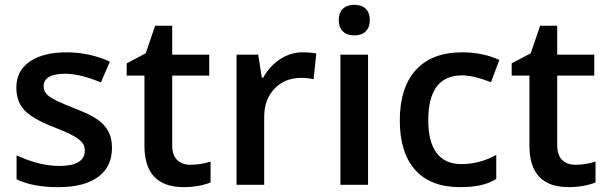

<svg xmlns="http://www.w3.org/2000/svg" viewBox="-20 -767 2518 797"><path d="M444.8 -153.8Q444.8 -74.7 387.2 -32.5Q329.6 9.8 222.2 9.8Q114.3 9.8 48.8 -22.9V-122.1Q144 -78.1 226.1 -78.1Q332 -78.1 332 -142.1Q332 -162.6 320.3 -176.3Q308.6 -189.9 281.7 -204.6Q254.9 -219.2 207 -237.8Q113.8 -273.9 80.8 -310.1Q47.9 -346.2 47.9 -403.8Q47.9 -473.1 103.8 -511.5Q159.7 -549.8 255.9 -549.8Q351.1 -549.8 436 -511.2L398.9 -424.8Q311.5 -460.9 252 -460.9Q161.1 -460.9 161.1 -409.2Q161.1 -383.8 184.8 -366.2Q208.5 -348.6 288.1 -317.9Q355 -292 385.3 -270.5Q415.5 -249 430.2 -220.9Q444.8 -192.9 444.8 -153.8Z M770 -83Q812 -83 854 -96.2V-9.8Q835 -1.5 804.9 4.2Q774.9 9.8 742.7 9.8Q579.6 9.8 579.6 -162.1V-453.1H505.9V-503.9L585 -545.9L624 -660.2H694.8V-540H848.6V-453.1H694.8V-164.1Q694.8 -122.6 715.6 -102.8Q736.3 -83 770 -83Z M1235.8 -549.8Q1270.5 -549.8 1293 -544.9L1281.7 -438Q1257.3 -443.8 1231 -443.8Q1162.1 -443.8 1119.4 -398.9Q1076.7 -354 1076.7 -282.2V0H961.9V-540H1051.8L1066.9 -444.8H1072.8Q1099.6 -493.2 1142.8 -521.5Q1186 -549.8 1235.8 -549.8Z M1507.8 0H1393.1V-540H1507.8ZM1386.2 -683.1Q1386.2 -713.9 1403.1 -730.5Q1419.9 -747.1 1451.2 -747.1Q1481.4 -747.1 1498.3 -730.5Q1515.1 -713.9 1515.1 -683.1Q1515.1 -653.8 1498.3 -637Q1481.4 -620.1 1451.2 -620.1Q1419.9 -620.1 1403.1 -637Q1386.2 -653.8 1386.2 -683.1Z M1889.6 9.8Q1767.1 9.8 1703.4 -61.8Q1639.6 -133.3 1639.6 -267.1Q1639.6 -403.3 1706.3 -476.6Q1772.9 -549.8 1898.9 -549.8Q1984.4 -549.8 2052.7 -518.1L2018.1 -425.8Q1945.3 -454.1 1897.9 -454.1Q1757.8 -454.1 1757.8 -268.1Q1757.8 -177.2 1792.7 -131.6Q1827.6 -85.9 1895 -85.9Q1971.7 -85.9 2040 -124V-23.9Q2009.3 -5.9 1974.4 2Q1939.5 9.8 1889.6 9.8Z M2368.2 -83Q2410.2 -83 2452.1 -96.2V-9.8Q2433.1 -1.5 2403.1 4.2Q2373 9.8 2340.8 9.8Q2177.7 9.8 2177.7 -162.1V-453.1H2104V-503.9L2183.1 -545.9L2222.2 -660.2H2293V-540H2446.8V-453.1H2293V-164.1Q2293 -122.6 2313.7 -102.8Q2334.5 -83 2368.2 -83Z"/></svg>

Font: f0_1792           
Style: Regular
Weight: 600
Foundry: Ascender Corporation
Version: Version 1.10